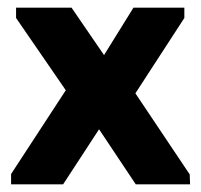

<svg xmlns="http://www.w3.org/2000/svg" viewBox="-20 -482 526 502"><path d="M9 -27 152 -246 22 -435V-462H167L252 -338L329 -462H462V-435L334 -238L476 -26L477 0H335L239 -144L145 0H9Z"/></svg>

Font: Tilda Sans Extra Bold
Style: Regular
Weight: 800
Designer: ParaType Ltd
Foundry: ParaType Ltd
Version: Version 1.009